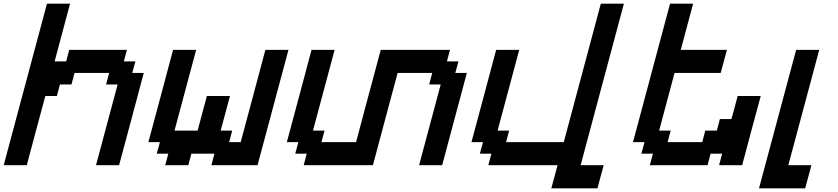

<svg xmlns="http://www.w3.org/2000/svg" viewBox="-20 -895 4540 1040"><path d="M500 0H625Q647.5 -83 692.1 -250Q736.8 -417 758.8 -500H696.3L713.4 -562.5H650.9L667.5 -625H355L338.4 -562.5H275.9L359.4 -875H234.4Q195.3 -729 117.2 -437.5Q39.1 -146 0 0H125Q141.6 -62.5 175 -187.5Q208.5 -312.5 225.6 -375H288.1L304.7 -437.5H367.2L383.8 -500H571.3L554.7 -437.5H617.2Z M1125 0H1375Q1402.8 -104 1458.7 -312.3Q1514.6 -520.5 1542.5 -625H1417.5Q1395.5 -542 1350.8 -375.2Q1306.2 -208.5 1283.7 -125H1221.2L1237.8 -187.5H1175.3L1225.6 -375H1100.6L1050.3 -187.5H925.3L1042.5 -625H917.5Q895.5 -542 850.8 -375Q806.2 -208 783.7 -125H846.2L829.1 -62.5H891.6L875 0H1000L1016.6 -62.5H1141.6Z M2250 0H2375Q2397 -83 2441.9 -250Q2486.8 -417 2508.8 -500H2446.3L2463.4 -562.5H2400.9L2417.5 -625H2042.5Q2020 -542 1975.3 -375.2Q1930.7 -208.5 1908.7 -125H1721.2L1737.8 -187.5H1675.3L1792.5 -625H1667.5Q1645.5 -542 1600.8 -375Q1556.2 -208 1533.7 -125H1596.2L1579.1 -62.5H1641.6L1625 0H2000Q2022 -83 2066.7 -250Q2111.3 -417 2133.8 -500H2321.3L2304.7 -437.5H2367.2Z M2966.3 125H3216.3Q3221.7 104 3232.9 62.5Q3244.1 21 3250 0H3125Q3164.1 -146 3242.2 -437.5Q3320.3 -729 3359.4 -875H3234.4L3033.7 -125H2721.2L2737.8 -187.5H2675.3L2792.5 -625H2667.5Q2645.5 -542 2600.8 -375Q2556.2 -208 2533.7 -125H2596.2L2579.1 -62.5H2641.6L2625 0H3000Q2994.1 21 2983.2 62.5Q2972.2 104 2966.3 125Z M3875 0H4000Q4016.6 -62.5 4050 -187.5Q4083.5 -312.5 4100.6 -375H3975.6Q3970.2 -354 3959 -312.3Q3947.8 -270.5 3941.9 -250H3879.4L3862.8 -187.5H3800.3L3783.7 -125H3596.2L3612.8 -187.5H3550.3L3633.8 -500H3883.8Q3889.2 -520.5 3900.6 -562.3Q3912.1 -604 3917.5 -625H3667.5Q3678.7 -667 3700.9 -750Q3723.1 -833 3734.4 -875H3609.4L3408.7 -125H3471.2L3454.1 -62.5H3516.6L3500 0H3812.5L3829.1 -62.5H3891.6Z M4091.3 125H4341.3Q4347.2 104 4358.4 62.5Q4369.6 21 4375 0H4250Q4277.8 -104 4333.7 -312.3Q4389.6 -520.5 4417.5 -625H4292.5Q4258.8 -500 4191.9 -250Q4125 0 4091.3 125Z"/></svg>

Font: Faithful 32x
Style: Oblique
Weight: 400
Foundry: Faithful Resource Pack
Version: Version 1.0; January 27, 2023